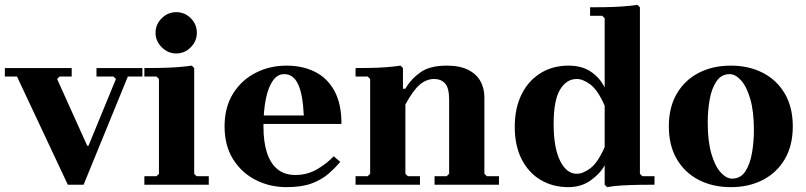

<svg xmlns="http://www.w3.org/2000/svg" viewBox="-35 -760 3317 790"><path d="M362 -480H551V-445H491L309 0H244L35 -445H-15V-480H260V-445H210L200 -435L324 -160H329L442 -435L432 -445H362Z M559 0V-35H609L619 -45V-435L609 -445H559V-480Q585 -480 621 -480.5Q657 -481 692.5 -483.5Q728 -486 754 -490L764 -480V-45L774 -35H824V0ZM690 -540Q656 -540 630.5 -565.5Q605 -591 605 -625Q605 -660 630.5 -685Q656 -710 690 -710Q725 -710 750 -685Q775 -660 775 -625Q775 -591 750 -565.5Q725 -540 690 -540Z M1180 -40Q1230 -40 1270.5 -64Q1311 -88 1338 -117L1365 -94Q1344 -69 1316.5 -45Q1289 -21 1248 -5.5Q1207 10 1144 10Q1075 10 1017 -19.5Q959 -49 924 -105Q889 -161 889 -240Q889 -319 924 -375Q959 -431 1017 -460.5Q1075 -490 1144 -490Q1209 -490 1260 -465Q1311 -440 1340.5 -387Q1370 -334 1370 -250H1014V-285H1215Q1211 -372 1191.5 -413.5Q1172 -455 1134 -455Q1107 -455 1088 -428.5Q1069 -402 1059 -353.5Q1049 -305 1049 -240Q1049 -176 1063.5 -131.5Q1078 -87 1107 -63.5Q1136 -40 1180 -40Z M1958 -45 1968 -35H2018V0H1753V-35H1803L1813 -45V-350Q1813 -398 1796.5 -416.5Q1780 -435 1751 -435Q1720 -435 1692.5 -412Q1665 -389 1633 -330V-45L1643 -35H1693V0H1428V-35H1478L1488 -45V-435L1478 -445H1428V-480Q1454 -480 1487.5 -480.5Q1521 -481 1554 -483.5Q1587 -486 1613 -490L1623 -480V-395H1633Q1656 -435 1695 -462.5Q1734 -490 1803 -490Q1857 -490 1891.5 -472.5Q1926 -455 1942 -425.5Q1958 -396 1958 -360Z M2598 -45 2608 -35H2658V0Q2632 0 2596.5 0.5Q2561 1 2525 3Q2489 5 2463 10L2453 0V-80Q2434 -45 2395 -17.5Q2356 10 2304 10Q2239 10 2189 -20Q2139 -50 2111 -105.5Q2083 -161 2083 -238Q2083 -315 2111 -371.5Q2139 -428 2189 -459Q2239 -490 2304 -490Q2360 -490 2397 -464.5Q2434 -439 2453 -400V-685L2443 -695H2393V-730Q2419 -730 2455 -730.5Q2491 -731 2526.5 -733.5Q2562 -736 2588 -740L2598 -730ZM2453 -155V-325Q2425 -389 2394.5 -412Q2364 -435 2338 -435Q2296 -435 2269.5 -391.5Q2243 -348 2243 -250Q2243 -152 2269.5 -98.5Q2296 -45 2338 -45Q2364 -45 2394.5 -68Q2425 -91 2453 -155Z M2972 -490Q3046 -490 3103.5 -460.5Q3161 -431 3194 -375Q3227 -319 3227 -240Q3227 -161 3194 -105Q3161 -49 3103.5 -19.5Q3046 10 2972 10Q2898 10 2840.5 -19.5Q2783 -49 2750 -105Q2717 -161 2717 -240Q2717 -319 2750 -375Q2783 -431 2840.5 -460.5Q2898 -490 2972 -490ZM2977 -25Q3012 -25 3031.5 -54.5Q3051 -84 3059 -130Q3067 -176 3067 -224Q3067 -302 3052 -353Q3037 -404 3014 -429.5Q2991 -455 2967 -455Q2933 -455 2913 -425.5Q2893 -396 2885 -350.5Q2877 -305 2877 -256Q2877 -179 2892 -127.5Q2907 -76 2930.5 -50.5Q2954 -25 2977 -25Z"/></svg>

Font: Brygada 1918
Style: Bold
Weight: 700
Designer: Mateusz Machalski | Borys Kosmynka | Przemek Hoffer
Foundry: NIEPODLEGLA 2018
Version: Version 3.006